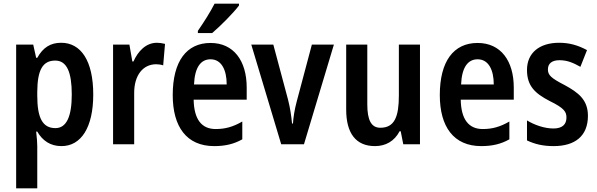

<svg xmlns="http://www.w3.org/2000/svg" viewBox="-20 -786 3253 1046"><path d="M313 -553C255 -553 214 -527 183 -471H177L161 -543H68V240H183V11C183 -8 181 -36 177 -69H183C212 -19 255 10 315 10C422 10 488 -92 488 -271C488 -455 421 -553 313 -553ZM281 -456C344 -456 371 -393 371 -271C371 -151 342 -88 282 -88C211 -88 183 -145 183 -265V-287C184 -404 212 -456 281 -456Z M835 -553C775 -553 732 -507 707 -451H701L685 -543H596V0H711V-280C711 -376 759 -436 831 -436C841 -436 858 -434 869 -430L879 -547C863 -551 847 -553 835 -553Z M1282 -756V-766H1149C1126 -721 1092 -667 1058 -618V-606H1136C1182 -645 1254 -718 1282 -756ZM1127 -552C996 -552 921 -452 921 -268C921 -96 996 10 1147 10C1206 10 1254 -1 1300 -27V-124C1250 -95 1207 -83 1155 -83C1078 -83 1037 -136 1035 -243H1324V-309C1324 -455 1253 -552 1127 -552ZM1127 -463C1186 -463 1215 -406 1215 -326H1037C1041 -421 1075 -463 1127 -463Z M1512 0H1636L1799 -543H1679L1597 -235C1584 -187 1578 -145 1576 -113H1571C1567 -155 1561 -197 1549 -244L1469 -543H1349Z M2268 -543H2153V-266C2153 -151 2130 -90 2052 -90C2003 -90 1981 -131 1981 -217V-543H1866V-189C1866 -61 1918 10 2023 10C2081 10 2129 -17 2157 -71H2163L2177 0H2268Z M2582 -552C2451 -552 2376 -452 2376 -268C2376 -96 2451 10 2602 10C2661 10 2709 -1 2755 -27V-124C2705 -95 2662 -83 2610 -83C2533 -83 2492 -136 2490 -243H2779V-309C2779 -455 2708 -552 2582 -552ZM2582 -463C2641 -463 2670 -406 2670 -326H2492C2496 -421 2530 -463 2582 -463Z M3183 -155C3183 -243 3130 -282 3057 -322C2981 -361 2965 -377 2965 -408C2965 -440 2987 -458 3028 -458C3072 -458 3104 -443 3142 -422L3178 -513C3128 -540 3081 -553 3026 -553C2919 -553 2851 -498 2851 -405C2851 -319 2893 -278 2974 -236C3056 -196 3066 -176 3066 -145C3066 -108 3043 -86 2995 -86C2945 -86 2890 -106 2851 -130V-21C2893 -1 2937 10 2996 10C3113 10 3183 -45 3183 -155Z"/></svg>

Font: Noto Sans Tamil Condensed SemiBold
Style: Regular
Weight: 600
Width: 3
Designer: Jelle Bosma - Monotype Design Team
Foundry: Monotype Imaging Inc.
Version: Version 2.004